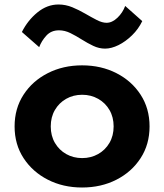

<svg xmlns="http://www.w3.org/2000/svg" viewBox="-20 -819 732 855"><path d="M345.5 16Q261 16 193 -18.8Q125 -53.5 85 -114.8Q45 -176 45 -256Q45 -336 84.8 -397.2Q124.5 -458.5 192.8 -493.2Q261 -528 345.5 -528Q430.5 -528 498.5 -493.2Q566.5 -458.5 606.2 -397.2Q646 -336 646 -256Q646 -176 606.2 -114.8Q566.5 -53.5 498.5 -18.8Q430.5 16 345.5 16ZM346 -115Q385 -115 417 -133Q449 -151 467.5 -182.8Q486 -214.5 486 -256Q486 -297.5 467.5 -329.2Q449 -361 417 -379Q385 -397 346 -397Q306.5 -397 274.8 -379Q243 -361 224.5 -329.2Q206 -297.5 206 -256Q206 -214.5 224.5 -182.8Q243 -151 274.8 -133Q306.5 -115 346 -115ZM448 -602.5Q421 -602.5 395.2 -614.8Q369.5 -627 344.2 -643Q319 -659 293.8 -671.5Q268.5 -684 242.5 -684Q208 -684 186.5 -660.5Q165 -637 154.5 -609L77.5 -676.5Q103.5 -728.5 146.8 -763.8Q190 -799 240.5 -799Q272 -799 301.8 -786.8Q331.5 -774.5 359 -758.5Q386.5 -742.5 410.8 -730Q435 -717.5 454.5 -717.5Q479.5 -717.5 503 -740Q526.5 -762.5 537.5 -792.5L613.5 -725Q596.5 -689.5 568 -661.8Q539.5 -634 507.8 -618.2Q476 -602.5 448 -602.5Z"/></svg>

Font: Spartan Thin
Style: Bold
Weight: 700
Version: Version 1.004